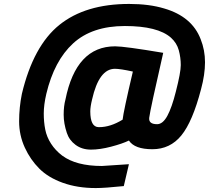

<svg xmlns="http://www.w3.org/2000/svg" viewBox="-20 -747 1060 974"><path d="M635 -727Q737 -727 813 -704Q954 -663 998 -548Q1020 -493 1020 -431Q1020 -369 1000 -295Q957 -130 900 -60Q843 10 753 10Q663 10 634 -34Q601 -18 544 -3Q487 12 441.5 12Q396 12 363.5 -12Q331 -36 319 -73Q303 -121 303 -165Q303 -209 312 -242Q366 -512 564 -512Q612 -512 808 -479Q742 -191 737 -150Q733 -117 777 -117Q806 -117 829 -159.5Q852 -202 872 -282Q897 -379 897 -417Q897 -455 887 -492Q877 -529 847 -556Q780 -615 613.5 -615Q447 -615 351 -527Q255 -439 215 -271Q202 -215 202 -171.5Q202 -128 209.5 -90Q217 -52 239 -18Q261 16 295 42Q366 95 497 95L634 86L608 197Q511 207 466 207Q373 207 299 180.5Q225 154 179.5 108.5Q134 63 106 2Q77 -61 77 -131.5Q77 -202 91 -271Q149 -514 281 -620.5Q413 -727 635 -727ZM483 -102Q540 -102 602 -140Q606 -180 654 -384Q590 -398 563 -398Q482 -398 447 -242Q438 -205 438 -182Q438 -103 480 -102Q481 -102 483 -102Z"/></svg>

Font: Titillium Web
Style: Bold Italic
Weight: 700
Italic angle: -13°
Version: Version 1.001;PS 57.000;hotconv 1.0.70;makeotf.lib2.5.55311